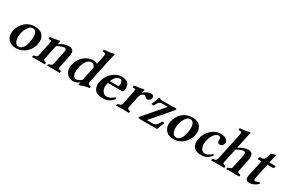

<svg xmlns="http://www.w3.org/2000/svg" viewBox="116 -1876 4561 3066"><g transform="rotate(30 2396.5 -343.0)"><path d="M335.4 -402.8Q290.5 -402.8 255.1 -351.1Q219.7 -299.3 204.6 -229Q197.3 -201.2 198.7 -167.2Q200.2 -133.3 206.8 -103.3Q213.4 -73.2 233.2 -53.2Q252.9 -33.2 282.2 -33.2Q297.9 -33.2 313 -39.3Q328.1 -45.4 345.7 -60.5Q363.3 -75.7 378.4 -107.4Q393.6 -139.2 403.3 -184.1Q424.8 -291.5 406.2 -347.2Q387.7 -402.8 335.4 -402.8ZM78.1 -207Q100.6 -312.5 174.3 -378.2Q248 -443.8 354.5 -443.8Q401.9 -443.8 437.7 -430.2Q473.6 -416.5 493.4 -393.8Q513.2 -371.1 525.4 -341.6Q537.6 -312 536.9 -280Q536.1 -248 530.8 -215.8Q522.5 -176.3 500.2 -137.7Q478 -99.1 444.3 -65.4Q410.6 -31.7 361.6 -11Q312.5 9.8 256.8 9.8Q214.4 9.8 179.7 -2.7Q145 -15.1 124 -36.6Q103 -58.1 89.1 -86.2Q75.2 -114.3 74 -145Q72.8 -175.8 78.1 -207Z M807.6 -380.9Q903.3 -443.8 972.2 -443.8Q1022.9 -443.8 1046.6 -422.4Q1070.3 -400.9 1069.3 -365.2Q1068.4 -329.6 1059.6 -283.2L1015.6 -76.2Q1011.7 -56.6 1021.2 -48.6Q1030.8 -40.5 1055.7 -34.2L1063.5 -32.2Q1070.8 -30.3 1069.3 -22.9L1064.5 0L1062 2Q982.4 0 943.4 0L831.1 2L829.6 0L834.5 -22.9Q835.9 -29.8 844.2 -32.2L848.6 -33.2Q876 -39.6 888.7 -48.1Q901.4 -56.6 905.8 -76.2L951.2 -290Q963.4 -340.8 959.5 -364.5Q955.6 -388.2 930.2 -388.2Q884.3 -388.2 798.8 -340.8L742.7 -76.2Q738.8 -57.1 748.3 -48.1Q757.8 -39.1 781.7 -33.2L785.2 -32.2Q792.5 -30.3 791.5 -22.9L786.6 0L784.2 2Q708.5 0 669.4 0L553.2 2L551.8 0L556.6 -22.9Q558.1 -30.3 566.4 -32.2L575.7 -34.2Q603.5 -40 616 -48.1Q628.4 -56.2 632.8 -76.2L684.6 -320.8Q687.5 -335.4 689 -345.9Q690.4 -356.4 689.9 -362.8Q689.5 -369.1 687.5 -372.6Q685.5 -376 682.6 -377.4Q679.7 -378.9 675.3 -378.9L634.8 -382.8L640.1 -417Q765.6 -432.6 814.5 -446.8Q819.3 -445.8 820.8 -443.8L805.7 -380.9Z M1488.3 -342.8Q1461.4 -401.9 1421.9 -401.9Q1404.8 -401.9 1386.5 -393.8Q1368.2 -385.7 1347.9 -366.9Q1327.6 -348.1 1309.6 -310.8Q1291.5 -273.4 1280.8 -222.2Q1261.7 -132.3 1281 -86.2Q1300.3 -40 1346.2 -40Q1377.4 -40 1433.6 -84ZM1649.4 -583 1549.8 -115.2Q1544.4 -90.3 1555.2 -76.4Q1565.9 -62.5 1602.1 -59.1L1597.7 -27.8Q1514.6 -19 1446.8 12.2H1413.1L1424.8 -35.2Q1390.1 -9.8 1365.7 0Q1341.3 9.8 1310.5 9.8Q1230 9.8 1186.3 -51.8Q1142.6 -113.3 1162.1 -205.1Q1185.5 -315.9 1268.1 -383.8Q1307.1 -414.1 1348.4 -429Q1389.6 -443.8 1444.8 -443.8Q1458 -443.8 1477.5 -436.3Q1497.1 -428.7 1504.4 -418.9L1535.2 -563Q1543.9 -611.8 1540.5 -624Q1537.1 -636.2 1520.5 -636.2L1489.3 -638.2Q1483.9 -638.7 1484.4 -643.1L1487.3 -671.9Q1524.4 -674.8 1583.5 -683.1Q1642.6 -691.4 1661.1 -698.2Q1668.5 -698.2 1672.1 -695.6Q1675.8 -692.9 1674.8 -688Q1663.1 -647.9 1649.4 -583Z M1822.8 -285.2H1982.9Q1985.4 -287.1 1987.3 -295.9Q1996.6 -335.4 1989.3 -359.1Q1981.9 -382.8 1969.5 -392.3Q1957 -401.9 1941.9 -401.9Q1931.6 -401.9 1918.9 -397.5Q1906.2 -393.1 1888.4 -382.1Q1870.6 -371.1 1853 -345.9Q1835.4 -320.8 1822.8 -285.2ZM2028.8 -108.9 2049.3 -87.9Q1980 10.3 1852.1 9.8Q1796.9 9.8 1758.5 -7.1Q1720.2 -23.9 1702.6 -52.7Q1685.1 -81.5 1679.4 -119.1Q1673.8 -156.7 1684.6 -198.2Q1700.2 -271.5 1744.6 -328.9Q1789.1 -386.2 1843.5 -415Q1897.9 -443.8 1951.7 -443.8Q1994.1 -443.8 2024.7 -433.3Q2055.2 -422.9 2071.3 -406Q2087.4 -389.2 2095 -365.2Q2102.5 -341.3 2102.1 -317.4Q2101.6 -293.5 2095.7 -266.1Q2091.3 -245.1 2052.2 -245.1H1809.6Q1806.6 -231.4 1803.7 -219.2Q1788.1 -145.5 1816.4 -95.7Q1844.7 -45.9 1903.3 -45.9Q1963.4 -45.9 2028.8 -108.9Z M2357.4 -380.9Q2432.1 -443.8 2498.5 -443.8Q2515.6 -443.8 2527.6 -435.3Q2539.6 -426.8 2543.7 -414.1Q2547.9 -401.4 2544.9 -388.2Q2539.6 -363.8 2522 -347.4Q2504.4 -331.1 2482.9 -331.1Q2465.8 -331.1 2453.4 -341.1Q2440.9 -351.1 2432.9 -361.1Q2424.8 -371.1 2418 -371.1Q2399.9 -371.1 2378.4 -357.9Q2348.6 -339.8 2337.4 -288.1L2292.5 -77.1Q2289.6 -63.5 2293.9 -54.9Q2298.3 -46.4 2306.6 -42.5Q2314.9 -38.6 2331.5 -34.2L2339.4 -32.2Q2346.7 -30.3 2345.2 -22.9L2340.3 0L2337.9 2Q2258.3 0 2219.2 0L2103 2L2101.6 0L2106.4 -22.9Q2107.9 -30.3 2115.2 -32.2L2125.5 -34.2Q2151.9 -39.1 2165.3 -48.3Q2178.7 -57.6 2182.6 -77.1L2234.4 -320.8Q2239.7 -344.7 2239.7 -357.9Q2239.7 -371.1 2236.1 -374.8Q2232.4 -378.4 2225.1 -378.9L2184.6 -382.8L2189.9 -417Q2315.4 -432.6 2364.3 -446.8Q2369.1 -445.8 2370.6 -443.8L2355.5 -380.9Z M2665 -445.8Q2667 -433.6 2679.2 -434.1H2883.3Q2894 -434.1 2906.2 -434.8Q2918.5 -435.5 2926.5 -436.3Q2934.6 -437 2935.1 -437Q2950.7 -437 2960 -432.6Q2969.2 -428.2 2967.8 -420.9Q2966.8 -416 2939.9 -384.8L2644 -42H2760.3Q2822.8 -42 2872.6 -147.9L2912.6 -139.2Q2878.9 -70.3 2856.9 0H2559.1Q2538.1 0 2526.1 -2Q2514.2 -3.9 2510.3 -7.3Q2506.3 -10.7 2507.8 -16.1Q2508.8 -20 2523.4 -38.1Q2577.6 -100.1 2679.2 -218.8Q2780.8 -337.4 2828.6 -392.1H2712.4Q2688.5 -392.1 2666.5 -370.4Q2644.5 -348.6 2621.1 -295.9L2579.6 -301.8Q2615.2 -379.9 2631.8 -445.8Z M3239.3 -402.8Q3194.3 -402.8 3158.9 -351.1Q3123.5 -299.3 3108.4 -229Q3101.1 -201.2 3102.5 -167.2Q3104 -133.3 3110.6 -103.3Q3117.2 -73.2 3137 -53.2Q3156.7 -33.2 3186 -33.2Q3201.7 -33.2 3216.8 -39.3Q3231.9 -45.4 3249.5 -60.5Q3267.1 -75.7 3282.2 -107.4Q3297.4 -139.2 3307.1 -184.1Q3328.6 -291.5 3310.1 -347.2Q3291.5 -402.8 3239.3 -402.8ZM2981.9 -207Q3004.4 -312.5 3078.1 -378.2Q3151.9 -443.8 3258.3 -443.8Q3305.7 -443.8 3341.6 -430.2Q3377.4 -416.5 3397.2 -393.8Q3417 -371.1 3429.2 -341.6Q3441.4 -312 3440.7 -280Q3439.9 -248 3434.6 -215.8Q3426.3 -176.3 3404.1 -137.7Q3381.8 -99.1 3348.1 -65.4Q3314.5 -31.7 3265.4 -11Q3216.3 9.8 3160.6 9.8Q3118.2 9.8 3083.5 -2.7Q3048.8 -15.1 3027.8 -36.6Q3006.8 -58.1 2992.9 -86.2Q2979 -114.3 2977.8 -145Q2976.6 -175.8 2981.9 -207Z M4321.8 -77.1Q4317.4 -57.1 4326.9 -47.9Q4336.4 -38.6 4361.3 -34.2L4372.1 -32.2Q4379.9 -30.8 4377.9 -22.9L4373 0L4370.6 2Q4287.1 0 4248 0L4133.8 2L4132.3 0L4137.2 -22.9Q4138.7 -30.8 4147 -32.2L4154.3 -34.2Q4182.6 -42 4195.1 -49.8Q4207.5 -57.6 4211.4 -77.1L4257.8 -294.9Q4270 -353.5 4264.2 -371.8Q4258.3 -390.1 4228 -390.1Q4218.3 -390.1 4200.2 -385Q4182.1 -379.9 4155.8 -368.2Q4129.4 -356.4 4104.5 -340.8L4048.3 -77.1Q4044.4 -57.6 4053.5 -49.8Q4062.5 -42 4088.4 -34.2L4095.2 -32.2Q4103 -30.8 4101.1 -22.9L4096.2 0L4093.8 2Q4014.2 0 3975.1 0L3856 2L3854 0L3858.9 -22.9Q3860.4 -30.8 3869.1 -32.2L3881.3 -34.2Q3898.4 -37.1 3909.4 -41.5Q3920.4 -45.9 3928 -54.7Q3935.5 -63.5 3938.5 -77.1L4042 -563Q4048.8 -594.7 4048.6 -610.8Q4048.3 -627 4043.5 -631.6Q4038.6 -636.2 4027.3 -636.2L3995.6 -638.2Q3990.2 -638.7 3990.7 -643.1L3994.1 -671.9Q4031.2 -674.8 4090.1 -683.1Q4148.9 -691.4 4167.5 -698.2Q4174.8 -698.2 4178.7 -695.6Q4182.6 -692.9 4181.6 -688Q4169.9 -647.9 4156.2 -583L4113.3 -380.9Q4159.2 -410.6 4206.1 -427.7Q4252.9 -444.8 4281.7 -444.8Q4344.7 -444.8 4363.8 -405Q4382.8 -365.2 4365.7 -284.2ZM3853.5 -86.9Q3820.8 -41 3774.9 -15.6Q3729 9.8 3676.3 9.8Q3571.8 9.8 3529.8 -45.9Q3487.8 -101.6 3508.8 -201.2Q3531.2 -306.6 3608.9 -375.2Q3686.5 -443.8 3776.4 -443.8Q3853.5 -443.8 3887.7 -413.8Q3921.9 -383.8 3912.6 -339.8Q3910.2 -328.1 3904.5 -318.1Q3898.9 -308.1 3891.1 -300.5Q3883.3 -293 3872.8 -288.6Q3862.3 -284.2 3850.6 -284.2Q3827.1 -284.2 3814.2 -297.4Q3801.3 -310.5 3803.7 -331.1Q3807.1 -359.9 3798.3 -380.9Q3789.6 -401.9 3763.7 -401.9Q3736.8 -401.9 3710.4 -381.6Q3684.1 -361.3 3661.9 -320.6Q3639.6 -279.8 3628.4 -226.1Q3611.3 -146.5 3636.7 -93.8Q3662.1 -41 3712.9 -41Q3741.2 -41 3769.8 -55.7Q3798.3 -70.3 3837.9 -106Z M4668 -387.2 4614.3 -134.8Q4606.4 -102.5 4607.9 -86.4Q4609.4 -70.3 4613.3 -66.2Q4617.2 -62 4625 -62Q4661.6 -62 4698.2 -86.9L4716.3 -64Q4644.5 10.3 4559.6 9.8Q4520 9.8 4502.2 -14.9Q4484.4 -39.6 4495.1 -91.8L4558.1 -387.2H4506.8Q4495.1 -387.2 4492.4 -388.7Q4489.7 -390.1 4490.7 -395L4497.1 -425.8Q4498.5 -433.6 4537.1 -434.1Q4572.3 -434.1 4591.3 -465.8Q4610.4 -497.6 4624.5 -564L4712.4 -595.2L4677.7 -434.1H4772.9Q4786.1 -434.1 4790 -431.6Q4793.9 -429.2 4793 -423.8L4788.6 -403.8Q4785.2 -386.7 4748 -387.2Z"/></g></svg>

Font: Linux Libertine Slanted
Style: Semibold Slanted
Weight: 600
Designer: Philipp H. Poll
Foundry: Philipp H. Poll
Version: Version 5.1.1